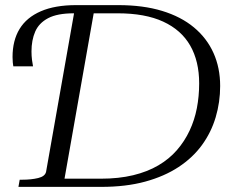

<svg xmlns="http://www.w3.org/2000/svg" viewBox="-20 -730 915 750"><path d="M440 -678H346L232 -32H374Q444 -32 500 -45.5Q556 -59 598.5 -84Q641 -109 671 -143.5Q701 -178 720.5 -219.5Q740 -261 749 -307.5Q758 -354 758 -404Q758 -491 723 -552Q688 -613 617.5 -645.5Q547 -678 440 -678ZM271 -688 278 -678H268Q204 -678 168 -659Q132 -640 117.5 -606.5Q103 -573 103 -529Q103 -512 105 -496Q107 -480 109 -471H32Q31 -475 30 -485.5Q29 -496 29 -507Q29 -572 56.5 -617Q84 -662 139.5 -686Q195 -710 277 -710H442Q539 -710 613 -687.5Q687 -665 737.5 -623Q788 -581 814 -523Q840 -465 840 -394Q840 -331 822.5 -272Q805 -213 769 -163.5Q733 -114 677.5 -77.5Q622 -41 547 -20.5Q472 0 375 0H52L57 -28H67Q102 -28 129 -34.5Q156 -41 160 -59Z"/></svg>

Font: Roboto Serif 120pt Expanded Light
Style: Italic
Weight: 300
Width: 7
Italic angle: -10°
Designer: Greg Gazdowicz
Foundry: Commercial Type
Version: Version 1.008